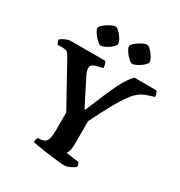

<svg xmlns="http://www.w3.org/2000/svg" viewBox="-211 -1071 1140 1216"><g transform="rotate(30 359.5 -463.0)"><path d="M433.5 0Q425.5 0 402 -2.5Q378.5 -5 347.5 -8.8Q316.5 -12.5 285.5 -17Q254.5 -21.5 230 -25.8Q205.5 -30 196.5 -33Q196.5 -43 199.2 -51.8Q202 -60.5 204.5 -65.5L234.5 -69.5Q251 -72 261 -81.5Q271 -91 276 -111.5Q281 -132 281 -168V-297L105.5 -614.5Q97.5 -629.5 87 -635.5Q76.5 -641.5 54 -641.5H19.5Q17 -645.5 13 -653.8Q9 -662 8 -673Q13 -679.5 26.2 -686.5Q39.5 -693.5 54.2 -698.8Q69 -704 76 -704H331.5Q336 -698 340.2 -686Q344.5 -674 344.5 -658.5L296.5 -646.5Q281 -642.5 270.8 -634.8Q260.5 -627 260.5 -610Q260.5 -603.5 263.5 -591.5Q266.5 -579.5 273.5 -565L370.5 -373.5H377Q410 -454 433.8 -509.5Q457.5 -565 476.2 -602.2Q495 -639.5 511.2 -663.2Q527.5 -687 545 -704H707Q711.5 -696.5 715.2 -685.5Q719 -674.5 719 -663.5L677.5 -650.5Q656.5 -644 638 -634.5Q619.5 -625 599.5 -605.8Q579.5 -586.5 555.8 -551.8Q532 -517 501 -460.2Q470 -403.5 428 -318V-143Q428 -120.5 422.5 -102.2Q417 -84 410.5 -77L505 -64Q507 -61 510 -52.2Q513 -43.5 513 -33Q497 -20 474.8 -10Q452.5 0 433.5 0ZM488 -772.5Q480.2 -772.5 467.8 -782.2Q455.5 -792 443.2 -806.5Q431 -821 423 -835.6Q415 -850.2 415 -859.5Q415 -868.2 426 -879.1Q437 -890 453.2 -900.8Q469.5 -911.5 485.3 -918.5Q501.1 -925.5 510.5 -925.5Q519 -925.5 530.8 -915.5Q542.5 -905.5 553.7 -890.8Q564.9 -876 572.2 -861.3Q579.5 -846.5 579.5 -837.4Q579.5 -829.5 569.2 -818.5Q559 -807.5 544 -797Q529 -786.5 513.6 -779.5Q498.2 -772.5 488 -772.5ZM258.2 -772.5Q250.2 -772.5 237.6 -782.2Q225 -792 212.8 -806.8Q200.5 -821.5 192.2 -835.9Q184 -850.3 184 -859.5Q184 -868.2 195.2 -879.1Q206.5 -890 222.5 -900.8Q238.5 -911.5 254.5 -918.5Q270.5 -925.5 280 -925.5Q288.5 -925.5 300 -915.8Q311.5 -906 323 -891.5Q334.5 -877 341.8 -862.3Q349 -847.6 349 -837.4Q349 -829.5 339 -818.5Q329 -807.5 314.2 -797Q299.5 -786.5 284 -779.5Q268.5 -772.5 258.2 -772.5Z"/></g></svg>

Font: Texturina Medium
Style: Regular
Weight: 500
Designer: Guillermo Torres Carreño
Foundry: Omnibus-Type
Version: Version 1.003